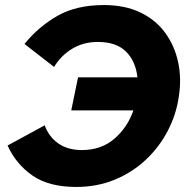

<svg xmlns="http://www.w3.org/2000/svg" viewBox="-20 -734 745 760"><path d="M282 6Q173 6 108 -39.5Q43 -85 10 -158L157 -238Q173 -193 210.5 -166.5Q248 -140 304 -140Q381 -140 433 -185Q485 -230 508 -297H262L289 -428H524Q517 -492 478.5 -530Q440 -568 367 -568Q311 -568 266.5 -541.5Q222 -515 194 -469L77 -560Q132 -628 207 -671Q282 -714 391 -714Q475 -714 536 -684.5Q597 -655 634 -604Q671 -553 685 -488.5Q699 -424 688 -353Q678 -281 644 -216Q610 -151 556.5 -101Q503 -51 433.5 -22.5Q364 6 282 6Z"/></svg>

Font: Raleway ExtraBold
Style: Italic
Weight: 800
Italic angle: -12°
Designer: Matt McInerney, Pablo Impallari, Rodrigo Fuenzalida
Foundry: Matt McInerney, Pablo Impallari, Rodrigo Fuenzalida
Version: Version 4.026